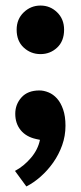

<svg xmlns="http://www.w3.org/2000/svg" viewBox="-20 -490 291 692"><path d="M40 -383Q40 -421 65.5 -445.5Q91 -470 126 -470Q161 -470 186 -445.5Q211 -421 211 -383Q211 -342 186 -318.5Q161 -295 126 -295Q91 -295 65.5 -318.5Q40 -342 40 -383ZM110 11Q74 3 54.5 -21Q35 -45 35 -80Q35 -114 57.5 -139Q80 -164 122 -164Q138 -164 155 -157Q172 -150 185.5 -135Q199 -120 207.5 -95.5Q216 -71 216 -37Q216 0 204 33.5Q192 67 172 95.5Q152 124 126.5 146.5Q101 169 75 182L34 126Q66 109 91.5 79Q117 49 124 14Z"/></svg>

Font: Ek Mukta ExtraBold
Style: Regular
Weight: 800
Designer: Girish Dalvi and Yashodeep Gholap
Foundry: Ek Type
Version: Version 2.538;PS 1.002;hotconv 16.6.51;makeotf.lib2.5.65220;